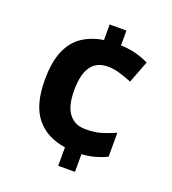

<svg xmlns="http://www.w3.org/2000/svg" viewBox="-134 -825 840 937"><g transform="rotate(20 286.0 -357.0)"><path d="M362 -647Q409 -645 444.5 -635Q480 -625 508 -611L464 -496Q429 -510 398.5 -519Q368 -528 338 -528Q222 -528 222 -363Q222 -281 252.5 -242Q283 -203 338 -203Q385 -203 418.5 -213Q452 -223 491 -240V-116Q460 -101 428.5 -92.5Q397 -84 362 -82V10H275V-86Q178 -100 124 -166Q70 -232 70 -362Q70 -456 95.5 -514.5Q121 -573 167.5 -603.5Q214 -634 275 -643V-724H362Z"/></g></svg>

Font: Noto Sans Tamil
Style: Bold
Weight: 700
Designer: Jelle Bosma - Monotype Design Team
Foundry: Monotype Imaging Inc.
Version: Version 2.004; ttfautohint (v1.8.4.7-5d5b)